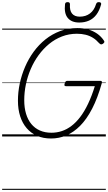

<svg xmlns="http://www.w3.org/2000/svg" viewBox="-20 -1278 1011 1798"><path d="M458 19Q385 19 327.5 -6Q270 -31 230 -77.5Q190 -124 169 -189Q148 -254 148 -335Q148 -415 165 -495.5Q182 -576 215 -652.5Q248 -729 296 -794.5Q344 -860 406 -909.5Q468 -959 543 -987Q618 -1015 705 -1015Q759 -1015 805.5 -1002Q852 -989 889.5 -963Q927 -937 953 -898Q960 -889 956.5 -881.5Q953 -874 942 -867Q932 -861 925 -862.5Q918 -864 907 -875Q882 -904 851 -923.5Q820 -943 782.5 -952.5Q745 -962 700 -962Q626 -962 560 -936.5Q494 -911 439.5 -866Q385 -821 341.5 -761.5Q298 -702 268 -632Q238 -562 222.5 -488Q207 -414 207 -339Q207 -269 224 -212.5Q241 -156 273.5 -116.5Q306 -77 353.5 -56Q401 -35 462 -35Q512 -35 559 -50.5Q606 -66 649.5 -99Q693 -132 732 -183.5Q771 -235 805 -306.5Q839 -378 868 -471H597Q586 -471 584 -478Q582 -485 586 -497Q590 -510 595.5 -515.5Q601 -521 611 -521H918Q930 -521 933 -516Q936 -511 933 -498Q894 -359 843 -260.5Q792 -162 731 -100.5Q670 -39 601.5 -10Q533 19 458 19ZM722 -1067Q650 -1067 614.5 -1110Q579 -1153 589 -1238Q590 -1249 596 -1253.5Q602 -1258 614 -1258Q625 -1258 630 -1253Q635 -1248 635 -1238Q631 -1179 655 -1150.5Q679 -1122 727 -1122Q783 -1122 822.5 -1152Q862 -1182 879 -1238Q883 -1249 888.5 -1253.5Q894 -1258 906 -1258Q918 -1258 923.5 -1252.5Q929 -1247 927 -1237Q911 -1178 882.5 -1140.5Q854 -1103 813.5 -1085Q773 -1067 722 -1067ZM0 490H971V500H0ZM0 -20H971V0H0ZM0 -505H971V-500H0ZM0 -1010H971V-1000H0Z"/></svg>

Font: Playwrite TZ Guides
Style: Regular
Weight: 400
Designer: Veronika Burian, José Scaglione
Foundry: TypeTogether
Version: Version 1.003